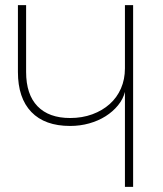

<svg xmlns="http://www.w3.org/2000/svg" viewBox="-20 -730 636 750"><path d="M468 0V-371Q461 -343 441 -318.5Q421 -294 392.5 -276Q364 -258 328.5 -248Q293 -238 254 -238Q155 -238 102.5 -292.5Q50 -347 50 -449V-710H82V-449Q82 -361 126.5 -315Q171 -269 254 -269Q301 -269 340.5 -283.5Q380 -298 408.5 -323.5Q437 -349 452.5 -384.5Q468 -420 468 -463V-710H500V0Z"/></svg>

Font: Geist Thin
Style: Regular
Weight: 400
Designer: Basement.studio, Andrés Briganti, Mateo Zaragoza
Foundry: Basement.studio, Vercel, Andrés Briganti, Guido Ferreyra, Mateo Zaragoza
Version: Version 1.401